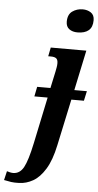

<svg xmlns="http://www.w3.org/2000/svg" viewBox="-187 -804 553 1081"><g transform="rotate(5 90.0 -263.5)"><path d="M217 -634Q189 -634 170.5 -647.5Q152 -661 152 -689Q152 -730 177.5 -748Q203 -766 236 -766Q262 -766 282 -753Q302 -740 302 -710Q302 -671 280 -652.5Q258 -634 217 -634ZM-36 239Q-63 240 -81 237.5Q-99 235 -122 230L-110 179Q-105 181 -94 183.5Q-83 186 -75 186Q-37 186 -15.5 147Q6 108 27 8L82 -254H7L18 -309H93L113 -402Q116 -418 118 -428.5Q120 -439 120 -451Q120 -471 110.5 -478.5Q101 -486 80 -486H65L75 -536H276L228 -309H299L287 -254H216L160 8Q142 94 111 144.5Q80 195 42 216.5Q4 238 -36 239Z"/></g></svg>

Font: Noto Serif ExtraCondensed
Style: Bold Italic
Weight: 700
Width: 2
Italic angle: -12°
Designer: Monotype Design Team
Foundry: Monotype Imaging Inc.
Version: Version 2.013; ttfautohint (v1.8.4.7-5d5b)